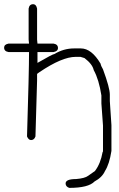

<svg xmlns="http://www.w3.org/2000/svg" viewBox="-20 -706 578 933"><path d="M140.6 -685.5Q156.2 -685.5 160.2 -664.1V-513.7L162.1 -494.1H240.2Q261.7 -490.7 261.7 -472.7Q261.7 -457 240.2 -453.1H162.1V-400.4Q236.3 -443.4 244.1 -443.4Q289.6 -470.7 339.8 -470.7H373Q424.8 -470.7 468.8 -396.5Q470.7 -385.3 480.5 -369.1Q513.7 -279.3 513.7 -246.1V-214.8L521.5 -97.7V27.3Q511.7 91.3 490.2 125Q476.6 155.8 439.5 175.8Q409.7 207 316.4 207Q298.8 200.7 298.8 185.5Q298.8 164.1 349.6 164.1Q392.1 160.6 408.2 148.4Q440.4 125 441.4 125Q468.8 88.9 478.5 33.2Q480.5 33.2 480.5 25.4V-95.7L472.7 -203.1V-242.2Q460.9 -319.3 435.5 -365.2Q429.2 -394.5 390.6 -423.8L371.1 -429.7H347.7Q281.7 -429.7 171.9 -355.5Q160.2 -348.1 160.2 -345.7V-314.5L152.3 -43Q146 -25.4 130.9 -25.4Q118.7 -25.4 111.3 -43Q121.1 -357.4 121.1 -453.1H21.5Q0 -456.5 0 -474.6Q0 -490.2 21.5 -494.1H121.1L119.1 -513.7V-664.1Q122.6 -685.5 140.6 -685.5Z"/></svg>

Font: CEF Fonts CJK
Style: Regular
Weight: 400
Designer: PartyBoss (派对大魔王)
Version: Release 2.25